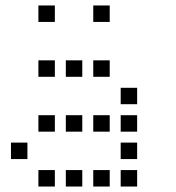

<svg xmlns="http://www.w3.org/2000/svg" viewBox="-20 -700 640 700"><path d="M121 -680Q120 -680 120 -680Q120 -680 120 -679V-621Q120 -620 120 -620Q120 -620 121 -620H179Q180 -620 180 -620Q180 -620 180 -621V-679Q180 -680 180 -680Q180 -680 179 -680ZM321 -680Q320 -680 320 -680Q320 -680 320 -679V-621Q320 -620 320 -620Q320 -620 321 -620H379Q380 -620 380 -620Q380 -620 380 -621V-679Q380 -680 380 -680Q380 -680 379 -680ZM121 -480Q120 -480 120 -480Q120 -480 120 -479V-421Q120 -420 120 -420Q120 -420 121 -420H179Q180 -420 180 -420Q180 -420 180 -421V-479Q180 -480 180 -480Q180 -480 179 -480ZM221 -480Q220 -480 220 -480Q220 -480 220 -479V-421Q220 -420 220 -420Q220 -420 221 -420H279Q280 -420 280 -420Q280 -420 280 -421V-479Q280 -480 280 -480Q280 -480 279 -480ZM321 -480Q320 -480 320 -480Q320 -480 320 -479V-421Q320 -420 320 -420Q320 -420 321 -420H379Q380 -420 380 -420Q380 -420 380 -421V-479Q380 -480 380 -480Q380 -480 379 -480ZM421 -380Q420 -380 420 -380Q420 -380 420 -379V-321Q420 -320 420 -320Q420 -320 421 -320H479Q480 -320 480 -320Q480 -320 480 -321V-379Q480 -380 480 -380Q480 -380 479 -380ZM121 -280Q120 -280 120 -280Q120 -280 120 -279V-221Q120 -220 120 -220Q120 -220 121 -220H179Q180 -220 180 -220Q180 -220 180 -221V-279Q180 -280 180 -280Q180 -280 179 -280ZM221 -280Q220 -280 220 -280Q220 -280 220 -279V-221Q220 -220 220 -220Q220 -220 221 -220H279Q280 -220 280 -220Q280 -220 280 -221V-279Q280 -280 280 -280Q280 -280 279 -280ZM321 -280Q320 -280 320 -280Q320 -280 320 -279V-221Q320 -220 320 -220Q320 -220 321 -220H379Q380 -220 380 -220Q380 -220 380 -221V-279Q380 -280 380 -280Q380 -280 379 -280ZM421 -280Q420 -280 420 -280Q420 -280 420 -279V-221Q420 -220 420 -220Q420 -220 421 -220H479Q480 -220 480 -220Q480 -220 480 -221V-279Q480 -280 480 -280Q480 -280 479 -280ZM21 -180Q20 -180 20 -180Q20 -180 20 -179V-121Q20 -120 20 -120Q20 -120 21 -120H79Q80 -120 80 -120Q80 -120 80 -121V-179Q80 -180 80 -180Q80 -180 79 -180ZM421 -180Q420 -180 420 -180Q420 -180 420 -179V-121Q420 -120 420 -120Q420 -120 421 -120H479Q480 -120 480 -120Q480 -120 480 -121V-179Q480 -180 480 -180Q480 -180 479 -180ZM121 -80Q120 -80 120 -80Q120 -80 120 -79V-21Q120 -20 120 -20Q120 -20 121 -20H179Q180 -20 180 -20Q180 -20 180 -21V-79Q180 -80 180 -80Q180 -80 179 -80ZM221 -80Q220 -80 220 -80Q220 -80 220 -79V-21Q220 -20 220 -20Q220 -20 221 -20H279Q280 -20 280 -20Q280 -20 280 -21V-79Q280 -80 280 -80Q280 -80 279 -80ZM321 -80Q320 -80 320 -80Q320 -80 320 -79V-21Q320 -20 320 -20Q320 -20 321 -20H379Q380 -20 380 -20Q380 -20 380 -21V-79Q380 -80 380 -80Q380 -80 379 -80ZM421 -80Q420 -80 420 -80Q420 -80 420 -79V-21Q420 -20 420 -20Q420 -20 421 -20H479Q480 -20 480 -20Q480 -20 480 -21V-79Q480 -80 480 -80Q480 -80 479 -80Z"/></svg>

Font: Doto Black Medium
Style: Regular
Weight: 500
Monospace: yes
Version: Version 1.000